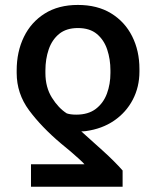

<svg xmlns="http://www.w3.org/2000/svg" viewBox="-20 -558 618 762"><path d="M466.6 183.2H103V93.8H315Q308.9 86.3 293.1 72.1Q277.3 57.9 258.2 41.4Q239 24.9 221.9 11.4Q144.5 -54 95.3 -120.4Q46.2 -186.8 46.2 -268.5V-278.4Q46.2 -352.6 74.8 -411.4Q103.3 -470.2 157.7 -504.3Q212 -538.4 289.1 -538.4Q366.5 -538.4 421 -505Q475.5 -471.6 504.4 -414.1Q533.4 -356.5 533.4 -284.1V-274.1Q533.4 -213.1 507.1 -162.6Q480.8 -112.2 433.1 -79.4Q385.3 -46.5 320 -37.6Q313.9 -36.9 310.9 -36.8Q307.9 -36.6 302.6 -36.6Q342.3 -1.1 388.7 40.8Q435 82.7 466.6 118.6ZM418.3 -268.5V-278.4Q418.3 -322.8 405.5 -361.2Q392.8 -399.5 364.5 -423.1Q336.3 -446.7 289.1 -446.7Q243.3 -446.7 214.8 -423.5Q186.4 -400.2 173.3 -361.9Q160.2 -323.5 160.2 -278.4V-268.5Q160.2 -211.6 186.1 -170.3Q212 -128.9 245 -108Q259.6 -103 282.7 -103Q330.3 -103 360.3 -125.9Q390.3 -148.8 404.3 -186.4Q418.3 -224.1 418.3 -268.5Z"/></svg>

Font: Inter UI Medium
Style: Regular
Weight: 500
Designer: Rasmus Andersson
Foundry: rsms
Version: 3.2;8d6f07862